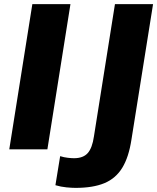

<svg xmlns="http://www.w3.org/2000/svg" viewBox="-20 -725 763 932"><path d="M25 0 137 -705H322L210 0ZM347 187Q329 187 302.5 184.5Q276 182 249 174L272 33Q291 39 309.5 41Q328 43 339 43Q384 43 406 18Q428 -7 436 -63L538 -705H723L618 -47Q605 38 573.5 89.5Q542 141 487 164Q432 187 347 187Z"/></svg>

Font: Mulish ExtraLight Black
Style: Italic
Weight: 900
Italic angle: -9°
Version: Version 3.603